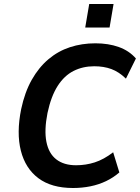

<svg xmlns="http://www.w3.org/2000/svg" viewBox="-20 -932 701 962"><path d="M346 10Q238 10 172.5 -39Q107 -88 84.5 -177Q62 -266 86 -385Q104 -470 139 -532Q174 -594 222.5 -635Q271 -676 330.5 -695.5Q390 -715 458 -715Q523 -715 575 -696.5Q627 -678 661 -639L611 -538Q576 -572 538 -586Q500 -600 452 -600Q395 -600 348.5 -576.5Q302 -553 269 -501.5Q236 -450 218 -366Q201 -280 212.5 -221.5Q224 -163 262 -133.5Q300 -104 361 -104Q410 -104 455 -118.5Q500 -133 547 -169L578 -68Q548 -42 511.5 -24.5Q475 -7 433 1.5Q391 10 346 10ZM407 -794 427 -912H549L529 -794Z"/></svg>

Font: Nunito Sans 7pt SemiCondensed
Style: Bold Italic
Weight: 700
Width: 4
Italic angle: -9°
Designer: Vernon Adams
Foundry: Vernon Adams
Version: Version 3.101;gftools[0.9.27]